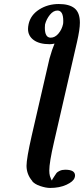

<svg xmlns="http://www.w3.org/2000/svg" viewBox="-20 -718 414 947"><path d="M291 -599.1Q292 -603 292 -615.2Q292 -666 263.2 -666Q243.2 -666 226.1 -645Q209 -624 202.1 -597.2Q201.2 -592.3 201.2 -581.1Q201.2 -532.2 230 -532.2Q251 -532.2 268.1 -552.2Q285.2 -572.3 291 -599.1ZM121.1 -599.1Q130.9 -644 173.3 -671.1Q215.8 -698.2 270 -698.2Q321.8 -698.2 347.9 -677Q374 -655.8 374 -606Q374 -572.8 359.9 -511.2L246.1 -16.1Q223.1 83 223.1 123Q223.1 138.2 226.1 149.9Q232.4 169.4 236.8 172.9Q234.4 170.4 249 149.9Q254.9 140.1 259 135Q263.2 129.9 274.7 124.5Q286.1 119.1 301.8 119.1Q349.6 119.1 350.1 147Q350.1 152.8 348.1 158.2Q342.3 177.2 308.1 193.1Q273.9 209 227.1 209Q206.1 209 178 199.5Q149.9 189.9 138.2 174.8H139.2Q111.3 142.6 110.8 100.1Q110.8 64 136.2 -47.9L224.1 -429.2Q237.3 -476.1 249 -502.9Q235.4 -500 225.1 -500Q174.3 -500 146.2 -520.5Q118.2 -541 118.2 -575.2Q118.2 -585.4 121.1 -599.1Z"/></svg>

Font: Linux Libertine O
Style: Semibold Italic
Weight: 600
Italic angle: -11.5°
Designer: Philipp H. Poll
Foundry: Philipp H. Poll
Version: Version 5.1.2